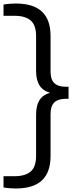

<svg xmlns="http://www.w3.org/2000/svg" viewBox="-38 -838 428 1088"><path d="M53 230Q33 230 14.5 228.5Q-4 227 -18 224.5V160.5H44Q105 160.5 135.8 134Q166.5 107.5 166.5 45.5V-188Q166.5 -240 185.5 -270.2Q204.5 -300.5 245.5 -312.5Q204.5 -324 185.5 -354.5Q166.5 -385 166.5 -436.5V-633.5Q166.5 -695.5 135.8 -722Q105 -748.5 44 -748.5H-18V-812.5Q-4 -815 14.5 -816.5Q33 -818 53 -818Q248.5 -818 248.5 -634.5V-432Q248.5 -387 270 -366.8Q291.5 -346.5 333.5 -346.5H350.5V-278H333.5Q291.5 -278 270 -257.8Q248.5 -237.5 248.5 -192.5V46.5Q248.5 230 53 230Z"/></svg>

Font: Encode Sans SemiExpanded SemiExpanded
Style: Regular
Weight: 400
Width: 6
Designer: Multiple Designers
Foundry: Impallari Type
Version: Version 3.000; ttfautohint (v1.8.3) -l 8 -r 50 -G 200 -x 14 